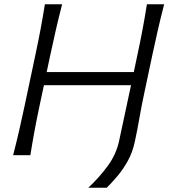

<svg xmlns="http://www.w3.org/2000/svg" viewBox="-20 -733 796 907"><path d="M42 0Q57.5 -60 70.2 -115.2Q83 -170.5 97 -236.5L147 -473Q161.5 -540.5 172 -596.8Q182.5 -653 192 -713H273.5Q258 -653 245 -596.8Q232 -540.5 217.5 -472.5L200.5 -392.5H612L629 -473Q643.5 -540.5 654 -596.8Q664.5 -653 674 -713H755.5Q740 -653 727 -596.8Q714 -540.5 699.5 -472.5L661.5 -293Q648 -230 638.2 -173.2Q628.5 -116.5 617 -64.5Q606.5 -14 583.8 27Q561 68 534 99.8Q507 131.5 484 154H397Q448 106.5 488.5 51.5Q529 -3.5 543 -69L590.5 -291L599 -330.5H187.5L167.5 -236.5Q153.5 -170.5 143.2 -115.2Q133 -60 123.5 0Z"/></svg>

Font: Commissioner Flair Light
Style: Italic
Weight: 300
Italic angle: -12°
Designer: Kostas Bartsokas
Foundry: Kostas Bartsokas
Version: Version 1.000; ttfautohint (v1.8.3)